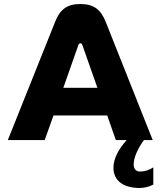

<svg xmlns="http://www.w3.org/2000/svg" viewBox="-20 -699 802 958"><path d="M255 -590 19 0H203L247 -123H515L558 0H612C571 45 546 94 546 138C546 202 595 239 677 239C698 239 725 233 745 222V136C724 150 702 157 678 157C659 157 647 143 647 122C647 89 665 46 698 0H742L507 -591C483 -651 448 -679 381 -679C314 -679 279 -651 255 -590ZM296 -261 371 -474C373 -479 376 -483 381 -483C385 -483 389 -481 391 -474L466 -261Z"/></svg>

Font: LT Wave Alt Black
Style: Regular
Weight: 900
Designer: Daniel Lyons
Version: Version 2.5 (Glyphs App)